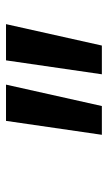

<svg xmlns="http://www.w3.org/2000/svg" viewBox="117 -850 352 626"><g transform="rotate(-90 293.0 -537.0)"><path d="M166.5 -380.9 211.9 -693.4H330.1L260.3 -380.9ZM363.8 -380.9 409.2 -693.4H527.3L457.5 -380.9Z"/></g></svg>

Font: Cascadia Code NF
Style: Italic
Weight: 400
Italic angle: -10°
Monospace: yes
Designer: Aaron Bell
Foundry: Saja Typeworks
Version: Version 2404.023; ttfautohint (v1.8.4)